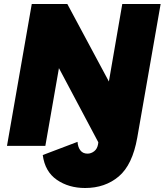

<svg xmlns="http://www.w3.org/2000/svg" viewBox="-20 -730 824 961"><path d="M406 211Q324 211 264.5 170Q205 129 194 46L368 -20Q370 7 382.5 23Q395 39 418 39Q436 39 451.5 27Q467 15 471 -9L472 -18L275 -389L207 0H15L139 -710H317L525 -322L592 -710H784L667 -41Q643 95 574.5 153Q506 211 406 211Z"/></svg>

Font: Livvic Black
Style: Italic
Weight: 900
Italic angle: -10°
Designer: Jacques Le Bailly, Baron von Fonthausen
Version: Version 1.001; ttfautohint (v1.8.2)